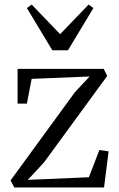

<svg xmlns="http://www.w3.org/2000/svg" viewBox="-20 -826 526 846"><path d="M375 -489 119.5 -478.5 98.5 -369.5H57.5V-522.5H437L452.5 -491.5L174 -110.5L102.5 -33.5L371.5 -45L418 -165L458.5 -159L438.5 0H43L26.5 -31L309.5 -419ZM210.5 -604.5 98.5 -790.5 119.5 -806 245 -675.5 370.5 -806 391.5 -790.5 279.5 -604.5Z"/></svg>

Font: Merriweather 96pt Light
Style: Regular
Weight: 300
Version: Version 2.100